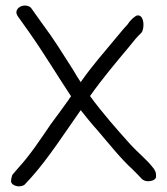

<svg xmlns="http://www.w3.org/2000/svg" viewBox="-20 -672 591 678"><path d="M19 -32C19 -22 33 -14 47 -14C56 -14 63 -17 67 -20L90 -45C151 -113 210 -205 265 -283C284 -259 304 -234 325 -211C365 -164 408 -110 449 -73C460 -62 472 -50 482 -39C489 -34 495 -32 503 -32C517 -32 531 -38 531 -48C531 -56 532 -63 524 -75C499 -109 471 -128 436 -167C392 -216 341 -274 300 -330L298 -333C341 -394 390 -452 436 -507C451 -526 464 -542 479 -556C488 -565 491 -602 477 -614C470 -620 461 -618 455 -612C450 -609 443 -602 437 -595L430 -585C417 -572 405 -556 392 -541C351 -491 305 -440 265 -382C256 -395 247 -410 239 -424C196 -491 175 -527 126 -593L89 -645C65 -665 22 -641 44 -613L81 -561C138 -480 176 -415 231 -332C230 -331 226 -326 224 -323V-322C203 -292 181 -263 159 -233C123 -180 85 -123 48 -83L24 -55C23 -54 19 -40 19 -32Z"/></svg>

Font: Stray Cat
Style: Bd
Weight: 700
Version: Version 1.0